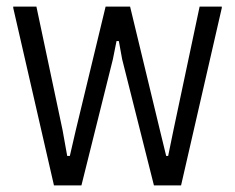

<svg xmlns="http://www.w3.org/2000/svg" viewBox="-20 -560 710 580"><path d="M20 -536V-540H90L169 -167L183 -89H191L209 -167L299 -540H373L463 -167L482 -89H488L504 -167L583 -540H650V-536L527 0H445L349 -381L339 -436H332L321 -381L226 0H143Z"/></svg>

Font: Encode Sans Compressed
Style: Regular
Weight: 400
Designer: Pablo Impallari, Andres Torresi
Foundry: Pablo Impallari, Andres Torresi
Version: Version 1.000; ttfautohint (v1.00) -l 8 -r 50 -G 200 -x 14 -